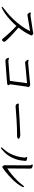

<svg xmlns="http://www.w3.org/2000/svg" viewBox="1623 -2321 714 4000"><g transform="rotate(90 1980.0 -321.0)"><path d="M707 -591Q679 -529 640 -468Q601 -407 555 -350Q636 -278 690 -228Q744 -178 776.5 -145.5Q809 -113 825 -94Q841 -75 846 -66Q851 -57 851 -52Q851 -37 838 -21.5Q825 -6 810 -6Q805 -6 803 -7Q801 -8 795 -12.5Q789 -17 778 -31Q751 -65 717 -103.5Q683 -142 646.5 -180.5Q610 -219 577 -251.5Q544 -284 520 -306Q453 -229 388.5 -171Q324 -113 269.5 -75Q215 -37 178 -18Q141 1 129 1Q123 1 121.5 -2.5Q120 -6 120 -7Q120 -12 128 -20Q136 -28 149 -38Q197 -73 259.5 -126.5Q322 -180 389 -251Q456 -322 518.5 -407.5Q581 -493 629 -590Q589 -584 538 -575.5Q487 -567 438 -559Q389 -551 354.5 -545.5Q320 -540 313 -538Q307 -537 302 -536.5Q297 -536 292 -536Q278 -536 265.5 -547.5Q253 -559 246 -573Q239 -587 239 -595Q239 -605 250 -606H251Q256 -606 267 -603Q278 -600 283 -599H291Q294 -599 299.5 -599.5Q305 -600 321 -602Q337 -604 372.5 -609.5Q408 -615 470.5 -624.5Q533 -634 632 -649Q647 -651 650.5 -653Q654 -655 664 -657Q666 -657 667 -657.5Q668 -658 669 -658Q684 -658 701.5 -645.5Q719 -633 719 -618Q719 -610 713 -604Z M1755 -139Q1755 -124 1744 -119.5Q1733 -115 1712 -112Q1689 -110 1645 -106.5Q1601 -103 1547 -98.5Q1493 -94 1438.5 -90Q1384 -86 1339 -83Q1294 -80 1269 -78Q1263 -78 1257 -77.5Q1251 -77 1246 -77Q1223 -77 1209 -91.5Q1195 -106 1189.5 -121.5Q1184 -137 1184 -139Q1184 -145 1188 -148Q1191 -151 1194 -151Q1202 -151 1215.5 -145Q1229 -139 1252 -139H1262Q1287 -141 1326.5 -144Q1366 -147 1412.5 -150.5Q1459 -154 1506.5 -157.5Q1554 -161 1595.5 -164.5Q1637 -168 1664 -171Q1670 -209 1682 -293Q1694 -377 1713 -528Q1676 -524 1620.5 -519Q1565 -514 1505.5 -508.5Q1446 -503 1394 -498Q1342 -493 1312 -490Q1305 -489 1298 -488Q1291 -487 1284 -487Q1267 -487 1253.5 -500.5Q1240 -514 1232.5 -529.5Q1225 -545 1225 -550Q1225 -556 1229 -559Q1230 -560 1234 -560Q1242 -560 1257 -555Q1272 -550 1291 -550Q1294 -550 1296.5 -550.5Q1299 -551 1302 -551Q1329 -554 1373 -558Q1417 -562 1468.5 -566.5Q1520 -571 1571.5 -576Q1623 -581 1666 -585.5Q1709 -590 1735 -593H1739Q1752 -593 1768 -585.5Q1784 -578 1791 -565Q1794 -558 1794 -553Q1794 -546 1790.5 -540Q1787 -534 1785 -522L1735 -171Q1742 -165 1748 -158Q1754 -151 1755 -143Z M2790 -387Q2802 -387 2821 -383Q2840 -379 2855.5 -371Q2871 -363 2871 -351Q2871 -338 2854.5 -329Q2838 -320 2821 -320Q2641 -319 2485 -309.5Q2329 -300 2213 -290Q2207 -289 2202 -289Q2197 -289 2192 -289Q2171 -289 2159 -300Q2147 -311 2142 -323.5Q2137 -336 2137 -341Q2137 -357 2152 -357Q2159 -357 2169.5 -355.5Q2180 -354 2190 -354H2194Q2334 -362 2484.5 -372Q2635 -382 2787 -387Z M3420 -65Q3420 -72 3421.5 -77.5Q3423 -83 3423 -90Q3423 -162 3423.5 -238Q3424 -314 3424 -384Q3424 -454 3424 -506.5Q3424 -559 3424 -583Q3424 -603 3415 -616Q3406 -629 3406 -638V-639Q3406 -645 3421 -645Q3443 -645 3466 -636Q3483 -629 3487.5 -619Q3492 -609 3492 -595V-574Q3492 -567 3492 -529.5Q3492 -492 3491.5 -437Q3491 -382 3490.5 -321Q3490 -260 3490 -205.5Q3490 -151 3490 -116Q3550 -156 3614.5 -209Q3679 -262 3738 -321.5Q3797 -381 3840 -440Q3862 -466 3871 -466Q3878 -466 3878 -455Q3878 -440 3868 -421Q3843 -372 3805 -323Q3767 -274 3722.5 -228Q3678 -182 3634 -143Q3590 -104 3552.5 -74.5Q3515 -45 3490 -28.5Q3465 -12 3460 -12Q3449 -12 3439.5 -23Q3430 -34 3425 -46Q3420 -58 3420 -61ZM3332 -486Q3325 -380 3298.5 -300.5Q3272 -221 3236 -163Q3200 -105 3161.5 -65.5Q3123 -26 3090 0Q3070 16 3059 16Q3051 16 3051 8Q3051 -6 3072 -25Q3096 -49 3126 -88.5Q3156 -128 3184.5 -184.5Q3213 -241 3234.5 -313Q3256 -385 3263 -473V-477Q3263 -494 3257 -502.5Q3251 -511 3251 -520Q3251 -524 3252 -526Q3253 -530 3265 -530Q3275 -530 3287.5 -527.5Q3300 -525 3307 -523Q3320 -519 3326 -513.5Q3332 -508 3332 -493Z"/></g></svg>

Font: Moon Stars Kai T HW
Style: Regular
Weight: 400
Designer: GuiWonder
Version: Version 1.101